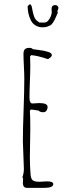

<svg xmlns="http://www.w3.org/2000/svg" viewBox="-20 -889 352 922"><path d="M127.9 -792Q135.7 -775.9 150.6 -766.8Q165.5 -757.8 185.5 -757.8Q198.2 -757.8 207 -761.2Q217.3 -764.6 222.9 -768.1Q228.5 -771.5 233.9 -779.8Q239.3 -787.6 242.4 -793.9Q245.6 -800.3 250 -810.5Q252.9 -817.9 254.9 -821.8Q256.8 -825.7 257.8 -827.6L255.4 -835L258.3 -842.3Q260.7 -848.6 260.7 -850.6Q260.7 -856.4 256.1 -860.6Q251.5 -864.7 245.6 -864.7Q227.5 -864.7 227.5 -845.7Q227.5 -841.8 228 -838.9Q228.5 -835.4 228.5 -831.5Q228.5 -821.8 223.6 -809.8Q218.8 -797.9 210.7 -789.3Q202.6 -780.8 194.3 -780.8H169.4L158.7 -788.6Q147.9 -796.4 142.6 -813.2Q137.2 -830.1 133.3 -853Q130.4 -867.7 123.5 -868.7L112.8 -859.9Q112.8 -822.8 127.9 -792ZM90.3 -20.5Q89.8 -14.6 89.8 -7.8Q91.3 13.2 109.9 13.2H192.4Q235.8 13.2 235.8 -4.9Q235.8 -18.1 206.5 -18.1L187.5 -17.1L169.4 -16.1Q145.5 -16.1 136.7 -23.7Q127.9 -31.2 126.5 -54.2Q123.5 -94.7 123.5 -133.8L124.5 -205.1L125.5 -275.9Q125.5 -332 123.5 -355V-357.9L128.4 -362.8H132.8L165.5 -357.9Q171.9 -350.1 188.5 -350.1Q197.8 -350.1 203.1 -357.7Q208.5 -365.2 208.5 -376Q208 -394 169.4 -394Q167 -394 152.3 -393.1L135.7 -392.1Q121.6 -392.1 121.6 -419.9Q121.6 -451.2 123.5 -497.6Q125.5 -543.9 125.5 -575.2Q125.5 -599.6 124.5 -618.2L129.4 -624Q155.8 -623 210.4 -605Q229 -615.7 229 -625Q229 -634.3 210.4 -640.1Q191.9 -646 167 -648.9Q144 -651.4 137.7 -652.8Q132.8 -659.2 121.6 -659.2Q106 -659.2 99.4 -652.3Q92.8 -645.5 92.8 -630.9Q92.8 -606.4 94.7 -571.3Q96.7 -535.6 96.7 -511.2Q96.7 -454.1 93.3 -360.4Q89.8 -266.6 89.8 -210Q89.8 -192.9 92.3 -144Q94.7 -95.2 94.7 -78.1Q94.7 -57.1 87.4 -37.1L90.8 -33.2Q90.8 -26.4 90.3 -20.5Z"/></svg>

Font: Amatica SC
Style: Regular
Weight: 400
Version: Version 2.000